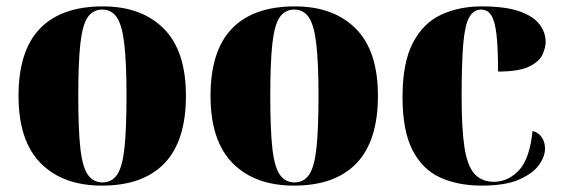

<svg xmlns="http://www.w3.org/2000/svg" viewBox="-20 -571 1761 601"><path d="M299 10Q177 10 107.5 -60Q38 -130 38 -271Q38 -412 105 -481.5Q172 -551 302 -551Q423 -551 492.5 -481.5Q562 -412 562 -271Q562 -130 495 -60Q428 10 299 10ZM301 0Q330 0 346.5 -24Q363 -48 369.5 -107Q376 -166 376 -271Q376 -375 369 -434Q362 -493 345.5 -517Q329 -541 300 -541Q271 -541 254.5 -517Q238 -493 231.5 -434Q225 -375 225 -271Q225 -166 231.5 -107Q238 -48 255 -24Q272 0 301 0Z M900 10Q778 10 708.5 -60Q639 -130 639 -271Q639 -412 706 -481.5Q773 -551 903 -551Q1024 -551 1093.5 -481.5Q1163 -412 1163 -271Q1163 -130 1096 -60Q1029 10 900 10ZM902 0Q931 0 947.5 -24Q964 -48 970.5 -107Q977 -166 977 -271Q977 -375 970 -434Q963 -493 946.5 -517Q930 -541 901 -541Q872 -541 855.5 -517Q839 -493 832.5 -434Q826 -375 826 -271Q826 -166 832.5 -107Q839 -48 856 -24Q873 0 902 0Z M1488 10Q1413 10 1357.5 -15.5Q1302 -41 1271 -101.5Q1240 -162 1240 -267Q1240 -375 1272.5 -437Q1305 -499 1361 -525Q1417 -551 1488 -551Q1562 -551 1606 -535.5Q1650 -520 1669 -494.5Q1688 -469 1688 -440Q1688 -422 1678 -400Q1668 -378 1636 -362.5Q1604 -347 1539 -347Q1539 -422 1534 -464Q1529 -506 1517.5 -523.5Q1506 -541 1486 -541Q1462 -541 1448.5 -516.5Q1435 -492 1430 -432.5Q1425 -373 1425 -268Q1425 -167 1434 -109Q1443 -51 1465.5 -26.5Q1488 -2 1526 -2Q1570 -2 1604 -37.5Q1638 -73 1647 -161Q1666 -156 1676 -141Q1686 -126 1686 -106Q1686 -81 1667 -54.5Q1648 -28 1605 -9Q1562 10 1488 10Z"/></svg>

Font: Noto Serif Display SemiCondensed Black
Style: Regular
Weight: 900
Width: 4
Designer: Monotype Design Team
Foundry: Monotype Imaging Inc.
Version: Version 2.009